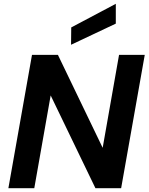

<svg xmlns="http://www.w3.org/2000/svg" viewBox="-20 -988 780 1008"><path d="M24 0 148 -700H284L519 -212L605 -700H740L616 0H481L246 -487L160 0ZM353 -753 354 -844 588 -968V-864Z"/></svg>

Font: DM Sans 16pt
Style: Bold Italic
Weight: 700
Italic angle: -10°
Version: Version 4.004;gftools[0.9.30]